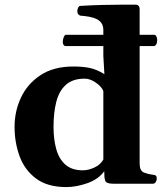

<svg xmlns="http://www.w3.org/2000/svg" viewBox="-20 -776 703 811"><path d="M256.8 -581.5Q251 -582 248 -587.2Q245.1 -592.3 245.1 -598.1Q245.1 -607.4 248.5 -617.2Q252 -627 256.8 -628.9H632.3Q638.2 -628.4 641.1 -620.8Q644 -613.3 644 -607.4Q644 -586.4 632.3 -581.5ZM260.3 14.2Q180.2 14.2 132.1 -22Q84 -58.1 62.7 -116.2Q41.5 -174.3 41.5 -240.2Q41.5 -306.2 68.8 -364.3Q96.2 -422.4 151.4 -458.7Q206.5 -495.1 290.5 -495.1Q329.6 -495.1 358.9 -489Q388.2 -482.9 420.9 -462.9L416.5 -539.6V-648.9Q416.5 -666.5 408.9 -677.7Q401.4 -689 387.9 -695.6Q374.5 -702.1 356.7 -705.3Q338.9 -708.5 318.4 -710Q313.5 -712.4 310.1 -716.3Q306.6 -720.2 306.6 -729.5Q306.6 -735.4 309.8 -742.9Q313 -750.5 318.4 -751Q364.3 -753.9 411.4 -755.1Q458.5 -756.3 497.1 -756.3Q535.6 -756.3 555.2 -756.3Q559.1 -756.3 564.5 -752.2Q569.8 -748 569.8 -736.3V-85.4Q569.8 -54.2 588.1 -47.1Q606.4 -40 624.5 -38.1Q634.8 -37.1 638.4 -34.2Q642.1 -31.2 642.1 -20Q642.1 -14.6 637.9 -7.3Q633.8 0 625.5 0H457.5Q428.2 0 424.1 -13.4Q419.9 -26.9 420.4 -52.7Q395.5 -18.6 348.9 -2.2Q302.2 14.2 260.3 14.2ZM330.1 -56.6Q352.5 -56.6 378.2 -68.1Q403.8 -79.6 416.5 -102.1V-391.1Q410.2 -409.2 385.5 -426.5Q360.8 -443.8 337.9 -443.8Q287.6 -443.8 258.8 -418.2Q230 -392.6 218 -346.7Q206.1 -300.8 206.1 -240.2Q206.1 -187 217.8 -145.5Q229.5 -104 256.6 -80.3Q283.7 -56.6 330.1 -56.6Z"/></svg>

Font: Gelasio
Style: Bold
Weight: 700
Designer: Eben Sorkin
Foundry: Eben Sorkin
Version: Version 1.008